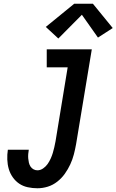

<svg xmlns="http://www.w3.org/2000/svg" viewBox="-20 -999 623 1027"><path d="M180 8Q154 8 128.5 2.5Q103 -3 83 -16.5Q63 -30 48.5 -50.5Q34 -71 27 -95Q20 -119 19 -145.5Q18 -172 22 -198H134Q132 -187 131 -175Q130 -163 131 -151.5Q132 -140 134.5 -129Q137 -118 143 -108.5Q149 -99 159 -93.5Q169 -88 180 -88Q196 -88 210.5 -98Q225 -108 234.5 -121.5Q244 -135 251 -150.5Q258 -166 262.5 -181Q267 -196 270.5 -211.5Q274 -227 277 -243L342 -639H230V-735H471L387 -228Q382 -200 375 -173Q368 -146 356 -120Q344 -94 327 -70Q310 -46 286.5 -27.5Q263 -9 235.5 -0.5Q208 8 180 8ZM292 -793 225 -855 377 -979H477L583 -849L504 -798L418 -920Z"/></svg>

Font: Iosevka Slab Oblique
Style: Bold
Weight: 700
Italic angle: -9°
Monospace: yes
Designer: Belleve Invis
Foundry: Belleve Invis
Version: Version 11.1.1; ttfautohint (v1.8.3)